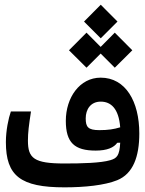

<svg xmlns="http://www.w3.org/2000/svg" viewBox="-20 -806 626 829"><path d="M258.3 2.9C345.7 2.9 431.6 -5.9 485.8 -27.8C554.7 -55.7 581.5 -129.4 581.5 -230C581.5 -367.7 522.5 -470.7 414.6 -470.7C324.2 -470.7 264.2 -384.8 264.2 -284.2C264.2 -189.9 301.8 -155.8 393.1 -155.8C442.9 -155.8 471.7 -168.9 486.3 -189.5L499 -189.9C496.1 -133.3 484.4 -122.6 456.1 -114.3C414.6 -102.1 333 -100.1 258.3 -100.1C126.5 -100.1 100.6 -122.6 100.6 -198.7C100.6 -233.9 104.5 -263.7 113.8 -324.7H26.9C16.6 -295.4 5.4 -242.7 5.4 -192.4C5.4 -46.4 68.8 2.9 258.3 2.9ZM475.6 -513.7 551.3 -588.9 475.6 -665 414.6 -603.5 353.5 -665 277.8 -588.9 353.5 -513.7 414.6 -574.7ZM499 -256.3C471.7 -248 446.8 -244.1 409.2 -244.1C359.9 -244.1 350.1 -257.8 350.1 -294.9C350.1 -333.5 371.1 -367.2 415 -367.2C458.5 -367.2 492.7 -337.9 499 -256.3ZM415 -640.6 487.3 -712.9 415 -785.6 342.8 -712.9Z"/></svg>

Font: Cascadia Code PL
Style: Regular
Weight: 400
Monospace: yes
Designer: Aaron Bell
Foundry: Saja Typeworks
Version: Version 2404.023